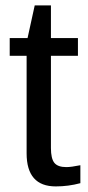

<svg xmlns="http://www.w3.org/2000/svg" viewBox="-20 -666 318 694"><path d="M270.5 -3.9Q227.1 7.8 181.6 7.8Q76.2 7.8 76.2 -111.8V-464.4H15.1V-528.3H79.6L105.5 -646.5H164.1V-528.3H261.7V-464.4H164.1V-130.9Q164.1 -92.8 176.5 -77.4Q189 -62 219.7 -62Q237.3 -62 270.5 -68.8Z"/></svg>

Font: Liberation Sans
Style: Regular
Weight: 400
Designer: Steve Matteson
Foundry: Ascender Corporation
Version: Version 2.00.1